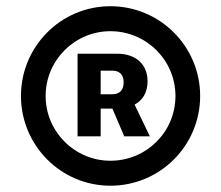

<svg xmlns="http://www.w3.org/2000/svg" viewBox="-20 -757 700 608"><path d="M329.6 -168.9C487.3 -168.9 613.8 -296.4 613.8 -453.1C613.8 -609.9 486.8 -737.3 329.6 -737.3C172.9 -737.3 46.4 -609.9 46.4 -453.1C46.4 -296.4 172.9 -168.9 329.6 -168.9ZM329.6 -248C216.8 -248 124.5 -339.8 124.5 -453.1C124.5 -566.4 216.8 -658.2 329.6 -658.2C443.4 -658.2 535.6 -566.4 535.6 -453.1C535.6 -339.4 443.8 -248 329.6 -248ZM373.5 -325.2H454.6L406.2 -425.8C432.1 -439.5 447.3 -464.8 447.3 -499.5C447.3 -553.2 410.2 -586.9 351.1 -586.9H225.6V-325.2H298.8V-413.1H335.9ZM298.8 -458.5V-533.2H335.9C357.9 -533.2 371.6 -521 371.6 -496.1C371.6 -471.7 358.4 -458.5 335.9 -458.5Z"/></svg>

Font: Raveo ExtraBold
Style: Regular
Weight: 800
Designer: Jakub Foglar, Rasmus Andersson (Inter)
Foundry: Jakubfoglar.com
Version: Version 1.100;Glyphs 3.2.3 (3260)